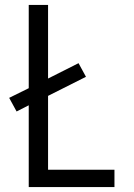

<svg xmlns="http://www.w3.org/2000/svg" viewBox="-20 -755 540 775"><path d="M96 0V-330L47 -305L17 -360L96 -399V-735H174V-438L297 -500L327 -445L174 -368V-70H442V0Z"/></svg>

Font: Iosevka
Style: Regular
Weight: 400
Monospace: yes
Designer: Belleve Invis
Foundry: Belleve Invis
Version: Version 33.2.3; ttfautohint (v1.8.4)